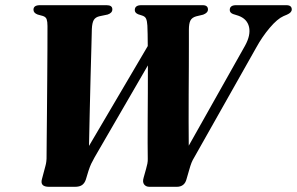

<svg xmlns="http://www.w3.org/2000/svg" viewBox="-20 -720 1144 740"><path d="M865.5 -681.5Q865.5 -700 890 -700H1083.5Q1104.5 -700 1104.5 -683.5Q1104.5 -671.5 1086 -663.5L1073 -658Q1049 -647.5 1019.8 -613Q990.5 -578.5 967.5 -536.5L729 -114Q722.5 -103.5 718.2 -93Q714 -82.5 709 -64.5L699 -30Q691.5 0 661 0H556Q542.5 0 535.5 -9.2Q528.5 -18.5 533.5 -35L543 -69Q546 -79 548 -89.2Q550 -99.5 549.5 -109.5Q549 -129.5 549 -168.8Q549 -208 549.2 -258.5Q549.5 -309 549.8 -363.5Q550 -418 550 -468L344.5 -113.5Q336 -98.5 331.2 -88.2Q326.5 -78 321 -61.5L311 -28.5Q306.5 -14.5 296.8 -7.2Q287 0 268.5 0H169Q132.5 0 142 -31L155 -80Q160 -97 159.5 -119.5Q159.5 -136 160 -180.8Q160.5 -225.5 161 -285.8Q161.5 -346 162 -409.8Q162.5 -473.5 162.8 -529.5Q163 -585.5 163 -620Q163 -636.5 159.8 -645.8Q156.5 -655 145 -658.5L125 -664Q109 -670 109 -682.5Q109 -700 134 -700H391Q413 -700 413 -684Q413 -670 395 -664L364 -657.5Q348 -654 341.5 -643Q335 -632 334 -608Q333.5 -584.5 332.2 -537Q331 -489.5 329.2 -427.2Q327.5 -365 326 -295.2Q324.5 -225.5 323 -157.5L549.5 -542.5Q549.5 -568.5 549 -588.8Q548.5 -609 548 -621.5Q547 -639 543 -648Q539 -657 526.5 -660.5L512.5 -665Q499.5 -670.5 499.5 -681Q499.5 -700 524.5 -700H761Q781.5 -700 781.5 -683.5Q781.5 -670.5 763 -663.5L736 -657Q720 -652.5 714 -641Q708 -629.5 708 -605Q708 -587.5 708 -549.8Q708 -512 707.8 -462.2Q707.5 -412.5 707.2 -358Q707 -303.5 707 -251.5Q707 -199.5 707.5 -158.5L924.5 -544Q947 -585 939.8 -616.2Q932.5 -647.5 898.5 -659.5L878 -666Q865.5 -671 865.5 -681.5Z"/></svg>

Font: Fraunces 72pt
Style: Bold Italic
Weight: 700
Italic angle: -16°
Version: Version 1.000;[b76b70a41]